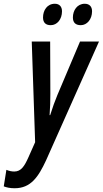

<svg xmlns="http://www.w3.org/2000/svg" viewBox="-105 -761 547 1022"><path d="M325 -627C358 -627 385 -658 385 -701C385 -727 370 -741 346 -741C306 -741 283 -706 283 -668C283 -641 297 -627 325 -627ZM165 -627C199 -627 225 -658 225 -701C225 -727 210 -741 187 -741C146 -741 124 -706 124 -668C124 -641 138 -627 165 -627ZM-27 241C59 241 99 181 140 93L422 -540H321L200 -254C189 -228 174 -187 162 -148H159C162 -186 163 -225 163 -262L162 -540H64L82 -4L46 77C25 124 7 152 -29 152C-43 152 -57 149 -71 143L-85 231C-70 237 -51 241 -27 241Z"/></svg>

Font: Noto Sans UI Condensed Medium
Style: Italic
Weight: 500
Width: 3
Italic angle: -12°
Designer: Monotype Design Team
Foundry: Monotype Imaging Inc.
Version: Version 1.901